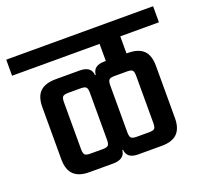

<svg xmlns="http://www.w3.org/2000/svg" viewBox="-136 -744 838 784"><g transform="rotate(-20 283.0 -352.0)"><path d="M439.9 -178.2V-381.8Q439.9 -400.4 434.6 -406.2Q429.2 -412.1 411.1 -412.1H356.9Q338.4 -412.1 332.8 -406Q327.1 -399.9 327.1 -381.8V-178.2Q327.1 -160.2 332.8 -154.1Q338.4 -147.9 356.9 -147.9H411.1Q429.2 -147.9 434.6 -153.8Q439.9 -159.7 439.9 -178.2ZM238.8 -178.2V-381.8Q238.8 -399.9 233.2 -406Q227.5 -412.1 210 -412.1H155.8Q137.7 -412.1 131.8 -406.2Q126 -400.4 126 -381.8V-178.2Q126 -159.7 131.8 -153.8Q137.7 -147.9 155.8 -147.9H210Q227.5 -147.9 233.2 -154.1Q238.8 -160.2 238.8 -178.2ZM602.1 -556.2H434.1V-481.9H440.9Q485.8 -481.9 507.8 -460.4Q529.8 -439 529.8 -393.1V-167Q529.8 -121.6 507.8 -99.9Q485.8 -78.1 440.9 -78.1H337.9Q289.6 -78.1 286.1 -117.2H283.2Q281.7 -98.6 268.1 -88.4Q254.4 -78.1 230 -78.1H126Q80.6 -78.1 58.3 -99.9Q36.1 -121.6 36.1 -167V-393.1Q36.1 -439 58.3 -460.4Q80.6 -481.9 126 -481.9H230Q280.3 -481.9 283.2 -442.9H286.1Q289.1 -481.9 337.9 -481.9H344.2V-556.2H-36.1V-626H602.1Z"/></g></svg>

Font: Teko
Style: Regular
Weight: 400
Designer: Manushi Parikh, Jonny Pinhorn
Foundry: Indian Type Foundry
Version: Version 2.000;PS 1.0;hotconv 1.0.79;makeotf.lib2.5.61930